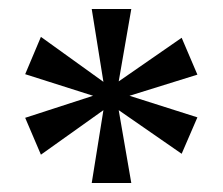

<svg xmlns="http://www.w3.org/2000/svg" viewBox="-20 -780 497 427"><path d="M184 -373H272L244 -535L384 -438L419 -519L268 -567L419 -614L384 -696L244 -599L272 -760H184L210 -598L71 -698L36 -615L187 -567L36 -518L71 -436L210 -535Z"/></svg>

Font: Noto Serif SemiCondensed Medium
Style: Regular
Weight: 500
Width: 4
Designer: Monotype Design Team
Foundry: Monotype Imaging Inc.
Version: Version 2.014